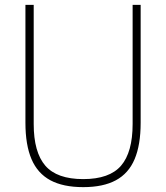

<svg xmlns="http://www.w3.org/2000/svg" viewBox="-20 -760 682 789"><path d="M322 9Q239.5 9 187 -19.2Q134.5 -47.5 109.5 -106Q84.5 -164.5 84.5 -255.5V-740H118.5V-250.5Q118.5 -134.5 166.2 -79.2Q214 -24 322 -24Q430 -24 477.5 -79.2Q525 -134.5 525 -250.5V-740H558V-255.5Q558 -164.5 533.2 -106Q508.5 -47.5 456.2 -19.2Q404 9 322 9Z"/></svg>

Font: Encode Sans SC SemiCondensed Thin
Style: Regular
Weight: 250
Width: 4
Designer: Multiple Designers
Foundry: Impallari Type
Version: Version 3.002